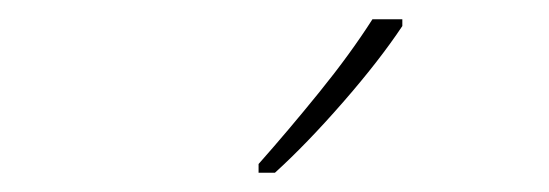

<svg xmlns="http://www.w3.org/2000/svg" viewBox="-20 -785 569 199"><path d="M366 -765Q343 -729 311 -689.5Q279 -650 248 -615V-606H265Q298 -636 335.5 -679Q373 -722 397 -758V-765Z"/></svg>

Font: Noto Sans Display SemiCondensed Thin
Style: Regular
Weight: 250
Width: 4
Designer: Monotype Design team
Foundry: Monotype Imaging Inc.
Version: 1.000